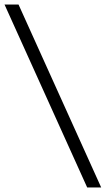

<svg xmlns="http://www.w3.org/2000/svg" viewBox="-50 -727 468 850"><path d="M398 103 32 -707H-30L336 103Z"/></svg>

Font: Hind Variable Light
Style: Regular
Weight: 300
Designer: Manushi Parikh, Satya Rajpurohit
Foundry: Indian Type Foundry
Version: Version 3.000